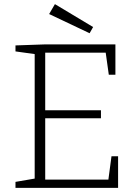

<svg xmlns="http://www.w3.org/2000/svg" viewBox="-20 -910 668 930"><path d="M505 -40 520 -153H552V0H55V-29L148 -45V-648L55 -661V-690L199 -695H539V-548H507L492 -655H199V-376H469V-337H199V-40ZM431 -779 414 -749 218 -842 246 -890Z"/></svg>

Font: Bitter Pro Light
Style: Regular
Weight: 300
Designer: Sol Matas, and Bitter project Authors
Foundry: Sol Matas
Version: Version 1.010